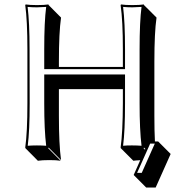

<svg xmlns="http://www.w3.org/2000/svg" viewBox="-20 -668 822 869"><path d="M536.1 -444.8Q536.1 -573.7 525.9 -645L527.8 -647.9Q545.9 -645 579.1 -645Q612.8 -645 630.9 -647.9L631.8 -645L688.5 -588.4Q678.7 -521.5 678.7 -388.7V-143.6Q678.7 -75.2 681.2 -27.8H695.8L752.4 28.8L684.6 180.7H641.6L585 124L614.7 57.1Q593.3 58.1 583.5 59.6L526.9 2.9L525.9 0Q535.6 -68.4 536.1 -200.2V-264.6H246.6V-143.6Q246.6 -14.6 256.3 56.6L200.2 0L198.2 2.9L254.4 59.6Q236.3 56.6 203.6 56.6Q170.4 56.6 151.4 59.6L95.2 2.9L94.2 0Q104 -68.4 104 -200.2V-444.8Q104 -573.7 94.2 -645L96.2 -647.9Q114.3 -645 147 -645Q180.7 -645 199.2 -647.9L200.2 -645L256.3 -588.4Q246.6 -521.5 246.6 -388.7V-365.2H536.1ZM636.2 9.3 637.7 5.9 631.8 0 629.9 2.9ZM545.9 -444.8V-355H180.2V-444.8Q180.2 -570.8 189 -636.7Q168 -635.3 147 -634.8Q125.5 -634.8 105 -636.7Q113.8 -565.9 113.8 -444.8L114.3 -200.2Q114.3 -75.2 105.5 -8.3Q126.5 -9.8 147 -9.8Q168 -9.8 189 -8.3Q180.2 -78.6 180.2 -200.2V-331.1H545.9V-200.2Q545.9 -75.7 537.1 -8.3Q558.1 -10.3 579.1 -9.8Q600.1 -9.8 620.6 -8.3Q611.8 -79.1 611.8 -200.2V-444.8Q611.8 -570.8 620.6 -636.7Q599.6 -635.3 579.1 -634.8Q557.6 -634.8 537.1 -636.7Q545.9 -565.9 545.9 -444.8ZM659.7 -18.1 600.6 114.3H621.6L680.7 -18.1Z"/></svg>

Font: Linux Biolinum Shadow O
Style: Regular
Weight: 400
Designer: Philipp H. Poll
Foundry: Philipp H. Poll
Version: Version 1.0.4